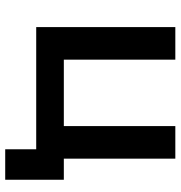

<svg xmlns="http://www.w3.org/2000/svg" viewBox="2 -576 693 737"><g transform="rotate(90 348.5 -207.5)"><path d="M670 -106V119H553V0H84V-534H209V-106H464V-534H589V-106Z"/></g></svg>

Font: mBank SemiBold
Style: Regular
Weight: 600
Designer: Julieta Ulanovsky
Foundry: Julieta Ulanovsky
Version: Version 7.200